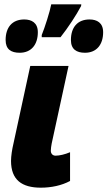

<svg xmlns="http://www.w3.org/2000/svg" viewBox="-20 -858 497 888"><path d="M173 -686H260C294 -729 333 -788 355 -830L356 -838H217C211 -805 187 -730 173 -696ZM71 -614C125 -614 155 -652 155 -709C155 -753 126 -768 92 -768C36 -768 6 -731 6 -673C6 -630 31 -614 71 -614ZM373 -614C427 -614 457 -652 457 -709C457 -753 428 -768 394 -768C338 -768 308 -731 308 -673C308 -630 334 -614 373 -614ZM169 10C217 10 265 0 304 -21V-154C281 -144 255 -138 237 -138C223 -138 215 -148 215 -161C215 -172 217 -181 219 -194L297 -553H120L42 -193C36 -168 31 -136 31 -114C31 -26 81 10 169 10Z"/></svg>

Font: Noto Sans UI SemiCondensed Black
Style: Italic
Weight: 900
Width: 4
Italic angle: -372°
Designer: Monotype Design Team
Foundry: Monotype Imaging Inc.
Version: Version 1.901